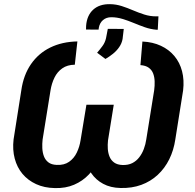

<svg xmlns="http://www.w3.org/2000/svg" viewBox="-20 -916 961 946"><path d="M749.5 -835.4H760.7L757.3 -769.5H750.5Q721.7 -772 693.8 -781.7Q666 -791.5 638.4 -803Q610.8 -814.5 583.3 -822.8Q555.7 -831.1 528.3 -831.1Q503.9 -831.1 487.5 -817.1Q471.2 -803.2 466.8 -778.8L465.8 -770L403.8 -770.5L404.3 -789.1Q408.2 -840.3 439.2 -868.4Q470.2 -896.5 522.5 -895.5Q552.2 -895 580.1 -886Q607.9 -877 635.3 -865.2Q662.6 -853.5 690.7 -844.5Q718.8 -835.4 749.5 -835.4ZM499.5 -625.5 458.5 -656.2Q472.7 -672.4 485.1 -689.5Q497.6 -706.5 502.4 -728L511.2 -773.9L589.8 -773.4L584 -724.1Q580.1 -702.1 567.1 -683.6Q554.2 -665 536.1 -650.6Q518.1 -636.2 499.5 -625.5ZM361.3 -711.9 348.6 -597.2Q311.5 -596.7 286.9 -579.3Q262.2 -562 248.3 -533.4Q234.4 -504.9 229 -471.2L189.9 -228.5Q187.5 -207.5 188.5 -186Q189.5 -164.6 196.3 -146.2Q203.1 -127.9 218.3 -116.2Q233.4 -104.5 259.3 -103.5Q295.9 -101.6 320.3 -118.7Q344.7 -135.7 358.4 -164.3Q372.1 -192.9 377 -225.1L405.8 -399.9H522L493.7 -225.1Q486.8 -176.3 468 -132.8Q449.2 -89.4 418.2 -56.6Q387.2 -23.9 345.2 -5.9Q303.2 12.2 250.5 10.7Q198.2 9.8 158 -8.8Q117.7 -27.3 90.8 -59.3Q64 -91.3 52.5 -134.8Q41 -178.2 46.9 -229L85 -471.2Q95.7 -546.4 132.6 -599.9Q169.4 -653.3 227.8 -681.9Q286.1 -710.4 361.3 -711.9ZM671.9 -595.2 681.6 -711.4Q732.9 -709 772.7 -690.4Q812.5 -671.9 839.1 -640.1Q865.7 -608.4 877 -565.2Q888.2 -522 882.3 -471.2L843.8 -229Q835.9 -175.8 814 -131.3Q792 -86.9 757.1 -54.4Q722.2 -22 676 -5.1Q629.9 11.7 574.2 10.3Q524.4 9.3 488.3 -10.3Q452.1 -29.8 429.9 -62.5Q407.7 -95.2 399.2 -137Q390.6 -178.7 395.5 -225.1L424.3 -399.9H540.5L512.2 -224.6Q509.8 -203.1 511.2 -182.1Q512.7 -161.1 520 -143.6Q527.3 -126 542.7 -115Q558.1 -104 583.5 -103Q611.3 -102.1 631.6 -112.3Q651.9 -122.6 666 -140.9Q680.2 -159.2 688.7 -182.1Q697.3 -205.1 700.7 -229L739.7 -471.7Q742.7 -494.1 741.9 -515.4Q741.2 -536.6 734.6 -554Q728 -571.3 712.9 -582.3Q697.8 -593.3 671.9 -595.2Z"/></svg>

Font: Roboto
Style: Bold Italic
Weight: 700
Italic angle: -12°
Designer: Christian Robertson
Foundry: Google
Version: Version 3.0